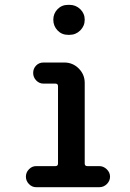

<svg xmlns="http://www.w3.org/2000/svg" viewBox="-20 -780 540 800"><path d="M263.7 -759.8H269.5Q295.9 -759.8 314.5 -741.7Q333 -723.6 333 -697.8Q333 -671.9 314.5 -653.3Q295.9 -634.8 269.5 -634.8H263.7Q237.3 -634.8 219.7 -653.3Q202.1 -671.9 202.1 -697.8Q202.1 -723.6 219.7 -741.7Q237.3 -759.8 263.7 -759.8ZM130.9 0Q113.3 0 100.6 -13.2Q87.9 -26.4 87.9 -43.9Q87.9 -61.5 100.6 -74.7Q113.3 -87.9 130.9 -87.9H210.9Q221.7 -87.9 221.7 -98.6V-420.9Q221.7 -431.6 210.9 -431.6H161.1Q143.6 -431.6 130.9 -444.8Q118.2 -458 118.2 -476.1Q118.2 -494.1 130.4 -506.8Q142.6 -519.5 161.1 -519.5H248Q283.2 -519.5 308.1 -494.6Q333 -469.7 333 -434.6V-98.6Q333 -87.9 343.8 -87.9H393.6Q411.1 -87.9 424.8 -74.7Q438.5 -61.5 438.5 -43.9Q438.5 -26.4 425.3 -13.2Q412.1 0 393.6 0Z"/></svg>

Font: Rounded-X Mgen+ 1m medium
Style: Regular
Weight: 500
Designer: [Source Han Sans]
Ryoko NISHIZUKA  (kana & ideographs); Paul D. Hunt (Latin, Greek & Cyrillic); Wenlong ZHANG  (bopomofo
Version: Version 1.059.20150602